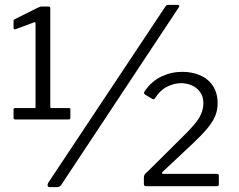

<svg xmlns="http://www.w3.org/2000/svg" viewBox="-20 -770 990 794"><path d="M265 -323Q271 -323 271 -318V-283Q271 -276 264 -276H43Q36 -276 36 -282V-318Q36 -323 43 -323H123Q127 -323 127 -327V-673Q127 -679 122 -678L44 -649Q36 -647 36 -656V-682Q36 -686 37 -687.5Q38 -689 42 -691L136 -738Q141 -740 144.5 -741.5Q148 -743 154 -743H181Q188 -743 188 -735V-328Q188 -323 192 -323H265ZM233 -5Q227 4 214 4H188Q178 4 177 -2Q176 -8 180 -15L664 -743Q667 -748 671 -749Q675 -750 680 -750H713Q718 -750 720.5 -747.5Q723 -745 719 -739ZM726 -195Q761 -229 782 -253.5Q803 -278 812 -299.5Q821 -321 821 -344Q821 -371 807.5 -389.5Q794 -408 773 -417Q752 -426 728 -426Q701 -426 672 -412Q643 -398 621 -364Q617 -356 608 -362L581 -378Q576 -382 575.5 -385Q575 -388 578 -392Q606 -434 647.5 -453.5Q689 -473 734 -473Q773 -473 806.5 -459Q840 -445 860 -415.5Q880 -386 880 -342Q880 -315 870 -290.5Q860 -266 837.5 -239Q815 -212 779 -178L652 -59Q649 -56 650 -53.5Q651 -51 656 -51H877Q885 -51 885 -44V-7Q885 0 877 0H585Q579 0 577 -2.5Q575 -5 575 -10V-36Q575 -43 578 -48Q581 -53 592 -62Z"/></svg>

Font: Libre Franklin
Style: Regular
Weight: 400
Designer: Pablo Impallari, Rodrigo Fuenzalida, Nhung Nguyen
Foundry: Impallari Type
Version: Version 3.000